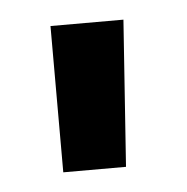

<svg xmlns="http://www.w3.org/2000/svg" viewBox="-30 -673 240 247"><g transform="rotate(-5 90.5 -549.5)"><path d="M43 -455.1V-644H137.2L124 -455.1Z"/></g></svg>

Font: Kanit
Style: Regular
Weight: 400
Designer: Katatrad Team
Foundry: CadsonDemak
Version: Version 1.000;PS 001.000;hotconv 1.0.88;makeotf.lib2.5.64775